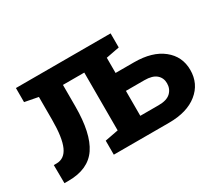

<svg xmlns="http://www.w3.org/2000/svg" viewBox="-101 -739 1079 951"><g transform="rotate(-30 439.0 -264.0)"><path d="M31.7 0 30.8 -104H46.4Q92.3 -104 114 -152.1Q135.7 -200.2 135.7 -303.2V-433.1L59.1 -447.8V-528.3H600.6V-447.8L523.9 -433.1V-346.2H629.4Q733.4 -346.2 792.7 -298.8Q852.1 -251.5 852.1 -174.3Q852.1 -95.7 792.7 -47.9Q733.4 0 629.4 0H314V-80.1L390.6 -94.7V-425.3H268.6V-303.2Q268.6 -148.4 218.5 -74.2Q168.5 0 55.2 0ZM523.9 -101.1H629.4Q675.3 -101.1 697.3 -121.8Q719.2 -142.6 719.2 -174.8Q719.2 -205.6 697.3 -224.6Q675.3 -243.7 629.4 -243.7H523.9Z"/></g></svg>

Font: Roboto Slab SemiBold
Style: Regular
Weight: 600
Designer: Google
Version: Version 2.001; ttfautohint (v1.8.3)